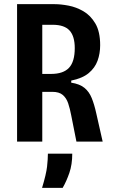

<svg xmlns="http://www.w3.org/2000/svg" viewBox="-20 -680 541 922"><path d="M62 0V-660H243Q272 -660 309 -653Q346 -646 380.5 -626Q415 -606 438 -567Q461 -528 461 -463Q461 -423 448.5 -388.5Q436 -354 406 -329Q376 -304 322 -293V-283Q362 -277 385 -258.5Q408 -240 420.5 -209Q433 -178 442 -137L473 0H347L322 -126Q316 -158 307.5 -183.5Q299 -209 281.5 -224Q264 -239 231 -239H183V0ZM183 -325H225Q284 -325 311.5 -354.5Q339 -384 339 -449Q339 -506 314 -533.5Q289 -561 233 -561H183ZM182 222Q202 156 206 120Q210 84 210 58H327Q327 110 313 150.5Q299 191 281 222Z"/></svg>

Font: Bricolage Grotesque 12pt Condensed SemiBold
Style: Regular
Weight: 600
Width: 3
Designer: Mathieu Triay
Foundry: Atelier Triay
Version: Version 1.001; ttfautohint (v1.8.4.7-5d5b);gftools[0.9.33.de